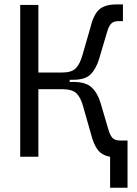

<svg xmlns="http://www.w3.org/2000/svg" viewBox="-20 -716 626 877"><path d="M72.3 0V-693.4H155.3V-384.8H265.1Q307.1 -384.8 326.4 -404.3Q345.7 -423.8 357.4 -467.3L391.6 -585.4Q406.2 -647.9 432.4 -671.9Q458.5 -695.8 512.7 -695.8H541.5V-619.6H522Q499 -619.6 487.8 -607.9Q476.6 -596.2 468.8 -568.8L433.1 -448.2Q419.4 -402.3 394.5 -377Q369.6 -351.6 314.9 -351.6H298.3V-341.8H314.9Q371.6 -341.8 398.7 -316.7Q425.8 -291.5 439.5 -245.1L475.1 -124.5Q482.9 -97.7 493.9 -85.9Q504.9 -74.2 528.3 -74.2H562.5V141.6H482.9V0Q446.3 -6.3 426.8 -31.2Q407.2 -56.2 394.5 -107.9L360.8 -226.1Q349.6 -269.5 329.8 -289.1Q310.1 -308.6 265.1 -308.6H155.3V0Z"/></svg>

Font: Cascadia Mono NF SemiLight
Style: Regular
Weight: 350
Monospace: yes
Designer: Aaron Bell
Foundry: Saja Typeworks
Version: Version 2404.023; ttfautohint (v1.8.4)